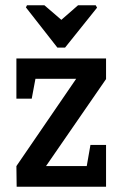

<svg xmlns="http://www.w3.org/2000/svg" viewBox="-20 -706 464 726"><path d="M82 -686H148L212 -631L275 -686H342L347 -677L226 -526H197L78 -678ZM43 0 42 -78 268 -408H114L100 -333H42V-485H381V-407L154 -78H308L322 -158H381V0Z"/></svg>

Font: Kreon Light
Style: Regular
Weight: 400
Version: Version 2.002